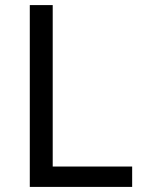

<svg xmlns="http://www.w3.org/2000/svg" viewBox="-20 -734 564 754"><path d="M97 0V-714H187V-80H499V0Z"/></svg>

Font: Noto Sans Batak
Style: Regular
Weight: 400
Designer: Monotype Design Team
Foundry: Monotype Imaging Inc.
Version: Version 2.002; ttfautohint (v1.8.4.7-5d5b)